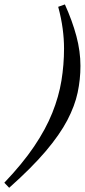

<svg xmlns="http://www.w3.org/2000/svg" viewBox="-96 -732 392 889"><path d="M-76 114Q8 26 62 -54Q116 -134 146.2 -209.5Q176.5 -285 188.5 -358.8Q200.5 -432.5 200.5 -507.5Q200.5 -551.5 194.2 -599Q188 -646.5 173.5 -700.5L204.5 -711.5Q239 -635 257.8 -564.5Q276.5 -494 276.5 -427Q276.5 -364.5 263.5 -303.2Q250.5 -242 215.8 -175.5Q181 -109 116 -32.2Q51 44.5 -53.5 137.5Z"/></svg>

Font: Newsreader Text SemiBold
Style: Italic
Weight: 600
Italic angle: -17°
Designer: Hugues Gentile
Foundry: Production Type
Version: Version 1.001